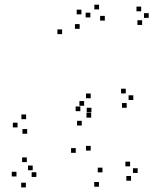

<svg xmlns="http://www.w3.org/2000/svg" viewBox="-20 -772 660 816"><path d="M327.5 -238.5V-258.5H307.5V-238.5ZM367.5 -272V-292H347.5V-272ZM321.5 -299.5V-319.5H301.5V-299.5ZM91 -265.5V-285.5H71V-265.5ZM54.5 -230.5V-250.5H34.5V-230.5ZM95.5 -203.5V-223.5H75.5V-203.5ZM518.5 -314V-334H498.5V-314ZM546.5 -347V-367H526.5V-347ZM514.5 -375V-395H494.5V-375ZM365.5 -354.5V-374.5H345.5V-354.5ZM337.5 -322.5V-342.5H317.5V-322.5ZM368.5 -294V-314H348.5V-294ZM537 -4V-24H517V-4ZM565 -37V-57H545V-37ZM533 -65V-85H513V-65ZM415.5 -39.5V-59.5H395.5V-39.5ZM365.5 -132V-152H345.5V-132ZM425.5 -684.5V-704.5H405.5V-684.5ZM401 -732V-752H381V-732ZM364 -698V-718H344V-698ZM302 -122.5V-142.5H282V-122.5ZM400.5 21.5V1.5H380.5V21.5ZM134.5 -20V-40H114.5V-20ZM94 -83V-103H74V-83ZM119 -48.5V-68.5H99V-48.5ZM318.5 -649.5V-669.5H298.5V-649.5ZM584 -666V-686H564V-666ZM612 -696V-716H592V-696ZM580 -724V-744H560V-724ZM326 -711V-731H306V-711ZM244 -627V-647H224V-627ZM50 -22V-42H30V-22ZM90 24.5V4.5H70V24.5Z"/></svg>

Font: Monaspace Radon Dots Var
Style: Regular
Weight: 400
Designer: Riley Cran and the Lettermatic Team
Version: Version 1.100 (Monaspace Radon Dots)